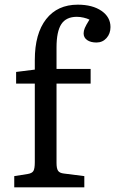

<svg xmlns="http://www.w3.org/2000/svg" viewBox="-20 -802 493 822"><path d="M41 0V-48L98 -57Q117 -60 123 -70Q129 -80 129 -108V-444H49V-494L129 -504V-545Q129 -658 177.5 -720Q226 -782 313 -782Q376 -782 414.5 -755.5Q453 -729 453 -686Q453 -658 436 -639Q419 -620 393 -620Q368 -620 353 -630.5Q338 -641 338 -659Q338 -670 343 -682Q348 -694 363 -718Q353 -723 338 -726.5Q323 -730 309 -730Q263 -730 242.5 -698.5Q222 -667 222 -599V-507H368V-444H222V-104Q222 -81 228.5 -71Q235 -61 254 -59L341 -48V0Z"/></svg>

Font: Literata 12pt
Style: Regular
Weight: 400
Designer: Latin by Veronika Burian and Jose Scaglione. Greek by Irene Vlachou. Cyrillic by Vera Evstafieva.
Foundry: TypeTogether
Version: Version 3.002